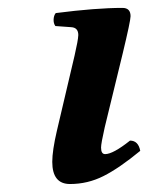

<svg xmlns="http://www.w3.org/2000/svg" viewBox="-20 -456 375 486"><path d="M290.5 -320.3 245.1 -133.8Q235.8 -92.8 235.8 -82.5Q235.8 -65.9 246.1 -65.9Q266.1 -65.9 309.1 -100.1Q330.1 -100.1 335 -74.2Q281.7 -30.3 241.9 -10.3Q202.1 9.8 157.2 9.8Q112.3 9.8 112.3 -46.4Q112.3 -74.7 124 -125L168.9 -315.9Q177.7 -354 178.2 -367.2Q178.2 -386.2 160.2 -387.2L120.1 -390.1Q115.2 -397 115.7 -407Q116.2 -417 121.1 -422.9Q223.1 -436 290 -436Q310.5 -436 310.5 -415Q310.5 -403.3 290.5 -320.3Z"/></svg>

Font: Linux Libertine
Style: Semibold Italic
Weight: 600
Italic angle: -11.5°
Designer: Philipp H. Poll
Foundry: Philipp H. Poll
Version: Version 5.1.2 ; ttfautohint (v0.9)